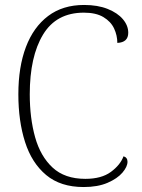

<svg xmlns="http://www.w3.org/2000/svg" viewBox="-20 -744 573 774"><path d="M317 10Q224 10 166 -38.5Q108 -87 81 -171.5Q54 -256 54 -364Q54 -474 84.5 -554.5Q115 -635 174 -679.5Q233 -724 319 -724Q374 -724 414 -708Q454 -692 475.5 -666.5Q497 -641 497 -612Q497 -573 453 -571Q453 -601 440 -629Q427 -657 397 -675Q367 -693 318 -693Q207 -693 153.5 -604.5Q100 -516 100 -364Q100 -268 121.5 -191Q143 -114 192 -68.5Q241 -23 324 -23Q389 -23 427 -51Q465 -79 478 -114Q494 -109 494 -92Q494 -72 473.5 -48Q453 -24 413.5 -7Q374 10 317 10Z"/></svg>

Font: Noto Serif SemiCondensed ExtraLight
Style: Regular
Weight: 200
Width: 4
Designer: Monotype Design Team
Foundry: Monotype Imaging Inc.
Version: Version 2.014